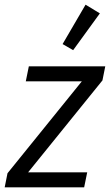

<svg xmlns="http://www.w3.org/2000/svg" viewBox="-27 -799 469 819"><path d="M-7 0 5 -60 322 -452H83L96 -516H422L410 -456L93 -64H345L332 0ZM285 -585 240 -611 338 -779 399 -742Z"/></svg>

Font: IBM Plex Sans Condensed
Style: Italic
Weight: 400
Width: 3
Italic angle: -11°
Designer: Mike Abbink, Paul van der Laan, Pieter van Rosmalen
Foundry: Bold Monday
Version: Version 1.3